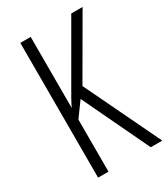

<svg xmlns="http://www.w3.org/2000/svg" viewBox="-178 -797 772 881"><g transform="rotate(-30 208.0 -357.0)"><path d="M416 0 224 -400 406 -714H346L186 -437C158 -389 139 -356 131 -337V-714H76V0H131V-276L187 -353L355 0Z"/></g></svg>

Font: Noto Sans Gujarati UI ExtraCondensed Light
Style: Regular
Weight: 300
Width: 2
Designer: Jelle Bosma - Monotype Design Team, Universal Thirst
Foundry: Monotype Imaging Inc.
Version: Version 2.106